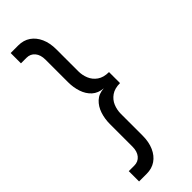

<svg xmlns="http://www.w3.org/2000/svg" viewBox="-296 -736 962 962"><g transform="rotate(-45 185.5 -255.0)"><path d="M316 -216 240 -255Q203 -258 180 -279Q157 -300 146 -333Q135 -366 135 -403V-563Q135 -597 118.5 -617Q102 -637 74 -637H35V-710H89Q126 -710 153 -691.5Q180 -673 195 -639.5Q210 -606 210 -561V-406Q210 -378 220.5 -352.5Q231 -327 254.5 -310.5Q278 -294 316 -294ZM89 200H35V127H74Q102 127 118.5 107Q135 87 135 53V-107Q135 -144 146 -177Q157 -210 180 -231.5Q203 -253 240 -255L316 -294V-216Q278 -216 254.5 -199.5Q231 -183 220.5 -157.5Q210 -132 210 -104V51Q210 95 195 129Q180 163 153 181.5Q126 200 89 200Z"/></g></svg>

Font: Fustat
Style: Regular
Weight: 400
Designer: Mohamed Gaber, Khaled Hosny, Laura Garcia Mut
Foundry: Kief Type Foundry, Alif Type Foundry, Hard Type Foundry
Version: Version 1.007